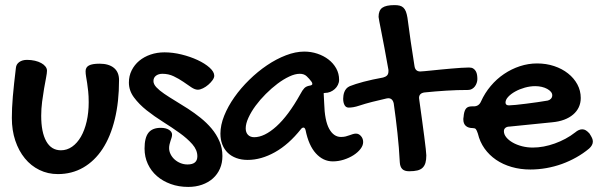

<svg xmlns="http://www.w3.org/2000/svg" viewBox="-20 -631 2367 760"><path d="M143.1 -172.9Q143.1 -107.4 163.1 -71.8Q183.1 -36.1 221.2 -36.1Q245.1 -36.1 265.4 -50.3Q285.6 -64.5 300.3 -89.8Q314.9 -115.2 323 -150.1Q331.1 -185.1 331.1 -226.1Q331.1 -251 329.1 -269.3Q327.1 -287.6 325 -302Q322.8 -316.4 320.8 -327.6Q318.8 -338.9 318.8 -349.1Q318.8 -364.7 332 -371.8Q345.2 -378.9 374 -378.9Q410.6 -378.9 430.9 -362.3Q451.2 -345.7 451.2 -314Q451.2 -227.5 434.3 -158.7Q417.5 -89.8 386 -41.7Q354.5 6.3 309.6 32.2Q264.6 58.1 209 58.1Q169.4 58.1 136 41.7Q102.5 25.4 78.4 -4.2Q54.2 -33.7 40.5 -74.5Q26.9 -115.2 26.9 -164.1Q26.9 -182.6 27.8 -203.6Q28.8 -224.6 30.8 -248.8Q32.7 -272.9 35.9 -301.3Q39.1 -329.6 43 -362.8Q44.4 -377 56.4 -385.5Q68.4 -394 86.9 -394Q103.5 -394 118.2 -390.6Q132.8 -387.2 143.3 -381.3Q153.8 -375.5 159.9 -367.7Q166 -359.9 166 -351.1Q166 -342.3 162.4 -323.5Q158.7 -304.7 154.5 -280.5Q150.4 -256.3 146.7 -228.3Q143.1 -200.2 143.1 -172.9Z M631.3 -423.8Q664.1 -423.8 698.7 -415.3Q733.4 -406.7 762.2 -393.3Q791 -379.9 809.6 -363.3Q828.1 -346.7 828.1 -331.1Q828.1 -323.2 821.3 -313.7Q814.5 -304.2 804.7 -295.7Q794.9 -287.1 783.4 -281.5Q772 -275.9 763.2 -275.9Q751.5 -275.9 737.1 -285.6Q722.7 -295.4 705.3 -307.4Q688 -319.3 667.5 -329.1Q647 -338.9 623 -338.9Q607.4 -338.9 597.4 -331.3Q587.4 -323.7 587.4 -310.1Q587.4 -297.9 599.1 -285.4Q610.8 -272.9 630.1 -259.8Q649.4 -246.6 673.8 -231.9Q698.2 -217.3 723.9 -200.7Q749.5 -184.1 773.9 -164.6Q798.3 -145 817.6 -122.1Q836.9 -99.1 848.6 -72Q860.4 -44.9 860.4 -13.2Q860.4 14.2 850.6 36.6Q840.8 59.1 822.8 75.2Q804.7 91.3 779.8 100.1Q754.9 108.9 725.1 108.9Q687.5 108.9 655.8 97.4Q624 85.9 601.1 65.9Q578.1 45.9 565.2 18.1Q552.2 -9.8 552.2 -43Q552.2 -85.9 567.6 -105.5Q583 -125 616.2 -125Q636.7 -125 648.9 -117.2Q661.1 -109.4 661.1 -98.1Q661.1 -92.3 659.2 -86.2Q657.2 -80.1 655 -73.5Q652.8 -66.9 651.1 -59.6Q649.4 -52.2 649.4 -44.9Q649.4 -32.2 655.3 -20.5Q661.1 -8.8 671.1 0.2Q681.2 9.3 694.3 14.6Q707.5 20 722.2 20Q761.2 20 761.2 -12.2Q761.2 -37.6 741.2 -60.3Q721.2 -83 690.9 -104.7Q660.6 -126.5 625.7 -148.4Q590.8 -170.4 560.5 -194.3Q530.3 -218.3 510.3 -245.4Q490.2 -272.5 490.2 -304.2Q490.2 -330.6 501.2 -352.5Q512.2 -374.5 531.2 -390.4Q550.3 -406.2 575.9 -415Q601.6 -423.8 631.3 -423.8Z M1184.6 -426.8Q1211.4 -426.8 1236.3 -418.5Q1261.2 -410.2 1280.3 -395.5Q1299.3 -380.9 1310.8 -360.4Q1322.3 -339.8 1322.3 -314.9Q1322.3 -304.7 1317.6 -295.2Q1313 -285.6 1305.2 -278.6Q1297.4 -271.5 1287.4 -267.3Q1277.3 -263.2 1266.6 -263.2Q1265.6 -263.2 1264.9 -262.9Q1264.2 -262.7 1263.2 -262.7Q1262.2 -262.2 1261.2 -262.2L1263.2 -223.1Q1265.1 -153.3 1283 -121.1Q1300.8 -88.9 1329.6 -88.9Q1339.8 -88.9 1347.9 -90.8Q1356 -92.8 1363 -95.5Q1370.1 -98.1 1376.5 -100.1Q1382.8 -102.1 1389.2 -102.1Q1400.4 -102.1 1408.9 -92.3Q1417.5 -82.5 1417.5 -68.8Q1417.5 -55.2 1407 -41.5Q1396.5 -27.8 1379.4 -16.8Q1362.3 -5.9 1340.8 1Q1319.3 7.8 1297.4 7.8Q1259.3 7.8 1230.5 -23.7Q1201.7 -55.2 1189.5 -116.2Q1186.5 -126 1181.6 -126Q1175.8 -126 1171.4 -120.1Q1123 -59.1 1068.4 -28.6Q1013.7 2 960.4 2Q935.5 2 915.5 -5.4Q895.5 -12.7 881.6 -26.1Q867.7 -39.6 860.1 -58.8Q852.5 -78.1 852.5 -102.1Q852.5 -135.7 867.4 -172.9Q882.3 -210 907.7 -246.1Q933.1 -282.2 966.6 -314.9Q1000 -347.7 1036.9 -372.6Q1073.7 -397.5 1111.8 -412.1Q1149.9 -426.8 1184.6 -426.8ZM1168.5 -257.8Q1177.2 -274.4 1184.6 -282Q1191.9 -289.6 1205.6 -292Q1216.3 -293.5 1216.3 -298.8Q1216.3 -302.7 1213.4 -307.1Q1204.1 -319.8 1193.8 -329.3Q1183.6 -338.9 1166.5 -338.9Q1147.9 -338.9 1125 -328.1Q1102.1 -317.4 1078.4 -299.6Q1054.7 -281.7 1032 -259Q1009.3 -236.3 991.7 -212.4Q974.1 -188.5 963.4 -165Q952.6 -141.6 952.6 -123Q952.6 -106.4 961.7 -97.2Q970.7 -87.9 986.3 -87.9Q1026.4 -87.9 1073.7 -130.4Q1121.1 -172.9 1168.5 -257.8Z M1478.5 -564Q1478.5 -589.8 1493.2 -600.3Q1507.8 -610.8 1541.5 -610.8Q1553.7 -610.8 1562.3 -608.6Q1570.8 -606.4 1576.9 -600.6Q1583 -594.7 1586.7 -585.2Q1590.3 -575.7 1592.8 -561Q1598.6 -515.6 1605.7 -467.3Q1612.8 -418.9 1620.6 -370.1Q1623.5 -348.1 1643.6 -348.1Q1648.9 -348.1 1661.4 -349.4Q1673.8 -350.6 1690.9 -352.3Q1708 -354 1727.8 -356Q1747.6 -357.9 1767.3 -359.6Q1787.1 -361.3 1804.9 -362.5Q1822.8 -363.8 1836.4 -363.8Q1847.2 -363.8 1853.5 -359.6Q1859.9 -355.5 1863.5 -348.9Q1867.2 -342.3 1868.4 -334.2Q1869.6 -326.2 1869.6 -317.9Q1869.6 -310.5 1866.9 -302.7Q1864.3 -294.9 1859.6 -288.8Q1855 -282.7 1848.1 -278.8Q1841.3 -274.9 1832.5 -274.9Q1790 -274.9 1746.8 -272.2Q1703.6 -269.5 1660.6 -265.1Q1638.7 -262.2 1638.7 -243.2Q1638.7 -241.7 1639.2 -239.5Q1639.6 -237.3 1639.6 -235.8Q1645.5 -193.4 1650.6 -156.2Q1655.8 -119.1 1659.4 -90.1Q1663.1 -61 1665.3 -41.7Q1667.5 -22.5 1667.5 -16.1Q1667.5 1.5 1664.1 13.4Q1660.6 25.4 1652.8 33Q1645 40.5 1632.1 43.7Q1619.1 46.9 1599.6 46.9Q1581.1 46.9 1572.3 38.1Q1563.5 29.3 1562.5 11.2Q1559.6 -46.4 1553.2 -104.7Q1546.9 -163.1 1538.6 -221.2Q1534.2 -242.2 1516.6 -242.2Q1515.1 -242.2 1513.2 -241.7Q1511.2 -241.2 1509.8 -241.2Q1479.5 -234.4 1452.6 -227.5Q1425.8 -220.7 1402.3 -212.9Q1389.2 -208.5 1378.9 -206.8Q1368.7 -205.1 1360.4 -205.1Q1349.1 -205.1 1343.8 -215.1Q1338.4 -225.1 1338.4 -240.2Q1338.4 -245.6 1339.4 -252.7Q1340.3 -259.8 1343 -266.8Q1345.7 -273.9 1350.8 -280Q1356 -286.1 1364.7 -290Q1385.3 -298.3 1419.4 -307.4Q1453.6 -316.4 1496.6 -324.2Q1506.3 -326.7 1512 -332.3Q1517.6 -337.9 1517.6 -349.1Q1517.6 -351.6 1517.6 -354.2Q1517.6 -356.9 1516.6 -359.9Q1508.8 -404.8 1501.7 -441.7Q1494.6 -478.5 1489.5 -504.9Q1484.4 -531.2 1481.4 -546.4Q1478.5 -561.5 1478.5 -564Z M2256.8 -106.9Q2271 -119.1 2284.7 -119.1Q2292.5 -119.1 2298.8 -115.2Q2305.2 -111.3 2313 -103Q2320.3 -91.8 2323.5 -84.7Q2326.7 -77.6 2326.7 -70.8Q2326.7 -56.2 2312 -43Q2288.6 -23.4 2261.2 -8.1Q2233.9 7.3 2204.1 18.1Q2174.3 28.8 2142.6 34.4Q2110.8 40 2079.6 40Q2040 40 2005.4 30Q1970.7 20 1943.6 1.5Q1916.5 -17.1 1897.9 -43.2Q1879.4 -69.3 1871.6 -102.1Q1867.2 -115.7 1863.5 -119.9Q1859.9 -124 1851.6 -124Q1833.5 -124 1823.7 -132.8Q1814 -141.6 1814 -158.2Q1814 -165 1814.9 -167L1815.9 -176.8Q1818.4 -194.3 1825.4 -202.1Q1832.5 -210 1847.7 -210H1855Q1875.5 -210 1883.8 -229Q1898.9 -262.7 1922.4 -290.5Q1945.8 -318.4 1975.1 -338.1Q2004.4 -357.9 2037.8 -368.9Q2071.3 -379.9 2106 -379.9Q2142.1 -379.9 2173.6 -369.4Q2205.1 -358.9 2228.5 -340.3Q2252 -321.8 2265.4 -296.9Q2278.8 -272 2278.8 -243.2Q2278.8 -223.1 2271 -206.5Q2263.2 -189.9 2248.5 -177.5Q2233.9 -165 2213.1 -157.2Q2192.4 -149.4 2166 -147L1996.6 -129.9Q1986.8 -129.9 1980.7 -125Q1974.6 -120.1 1974.6 -111.8Q1974.6 -99.1 1984.1 -87.4Q1993.7 -75.7 2009.5 -66.7Q2025.4 -57.6 2046.1 -52.2Q2066.9 -46.9 2088.9 -46.9Q2109.9 -46.9 2132.1 -51Q2154.3 -55.2 2176 -63Q2197.8 -70.8 2218.3 -81.8Q2238.8 -92.8 2256.8 -106.9ZM2147.9 -232.9Q2155.3 -234.4 2160.6 -240Q2166 -245.6 2166 -253.9Q2166 -261.2 2160.6 -267.6Q2155.3 -273.9 2146 -279.1Q2136.7 -284.2 2124.5 -287.1Q2112.3 -290 2098.6 -290Q2078.6 -290 2057.6 -284.2Q2036.6 -278.3 2019.5 -268.8Q2002.4 -259.3 1991.7 -247.8Q1981 -236.3 1981 -225.1Q1981 -213.9 1994.6 -213.9Q2002.9 -213.9 2021.5 -215.8Q2040 -217.8 2062.5 -220.5Q2085 -223.1 2107.9 -226.6Q2130.9 -230 2147.9 -232.9Z"/></svg>

Font: Gochi Hand
Style: Regular
Weight: 400
Designer: Juan Pablo del Peral
Foundry: Juan Pablo del Peral
Version: Version 1.001